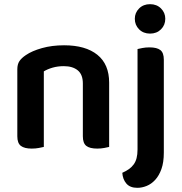

<svg xmlns="http://www.w3.org/2000/svg" viewBox="-20 -705 873 920"><path d="M377 -305Q377 -348 352.5 -368Q328 -388 286 -388Q257 -388 232.5 -381Q208 -374 190 -363V-1Q181 1 166 4Q151 7 132 7Q97 7 80 -6Q63 -19 63 -52V-373Q63 -397 73 -412Q83 -427 104 -441Q133 -461 181 -474.5Q229 -488 287 -488Q390 -488 446.5 -442.5Q503 -397 503 -309V-1Q495 1 479.5 4Q464 7 446 7Q410 7 393.5 -6Q377 -19 377 -52ZM566 123Q584 115 597.5 105.5Q611 96 620.5 83Q630 70 634.5 52.5Q639 35 639 11V-470Q647 -472 662.5 -475Q678 -478 696 -478Q732 -478 748.5 -465Q765 -452 765 -419V26Q765 73 753.5 105Q742 137 723.5 157Q705 177 682.5 186Q660 195 638 195Q603 195 585.5 174.5Q568 154 566 123ZM626 -615Q626 -644 646.5 -664.5Q667 -685 699 -685Q731 -685 751.5 -664.5Q772 -644 772 -615Q772 -585 751.5 -564.5Q731 -544 699 -544Q667 -544 646.5 -564.5Q626 -585 626 -615Z"/></svg>

Font: Baloo Bhaina 2 SemiBold
Style: Regular
Weight: 600
Designer: Yesha Goshar, Manish Minz, Shuchita Grover and Ek Type
Foundry: Ek Type
Version: Version 1.640;hotconv 1.0.111;makeotfexe 2.5.65597; ttfautoh